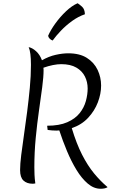

<svg xmlns="http://www.w3.org/2000/svg" viewBox="-20 -1117 702 1185"><path d="M104 -67Q104 -104 111 -160.5Q118 -217 128 -285Q138 -353 147.5 -427Q157 -501 164 -575Q171 -649 171 -717Q171 -795 157 -826Q179 -822 202.5 -801Q226 -780 239 -745Q281 -769 323.5 -778.5Q366 -788 401 -788Q472 -788 516.5 -759.5Q561 -731 582.5 -685.5Q604 -640 604 -589Q604 -538 584 -485.5Q564 -433 524 -390Q484 -347 423 -326Q452 -230 486.5 -162.5Q521 -95 560.5 -47Q600 1 644 38Q637 43 626 45.5Q615 48 601 48Q559 48 521.5 16Q484 -16 452 -68.5Q420 -121 393.5 -184.5Q367 -248 346 -312Q337 -311 328 -311Q315 -311 302 -312Q289 -313 274 -315L271 -341Q346 -341 395 -362.5Q444 -384 471.5 -418.5Q499 -453 510 -493.5Q521 -534 521 -571Q521 -611 504 -645Q487 -679 451 -700Q415 -721 358 -721Q335 -721 307 -715.5Q279 -710 248 -699Q249 -692 249 -685Q249 -643 240.5 -578.5Q232 -514 220.5 -434Q209 -354 200.5 -265.5Q192 -177 192 -85Q192 -63 193 -38.5Q194 -14 198 15Q192 16 189 16.5Q186 17 182 17Q146 17 125 -2.5Q104 -22 104 -67ZM277 -896Q292 -931 321.5 -972Q351 -1013 387.5 -1047.5Q424 -1082 459 -1097Q469 -1091 486 -1076Q503 -1061 504 -1029Q463 -1015 425 -987.5Q387 -960 356 -927.5Q325 -895 305 -867Q295 -870 287 -878Q279 -886 277 -896Z"/></svg>

Font: Merienda Light
Style: Regular
Weight: 300
Designer: Eduardo Rodriguez Tunni
Foundry: Eduardo Rodriguez Tunni
Version: Version 2.001; ttfautohint (v1.8.4.7-5d5b)